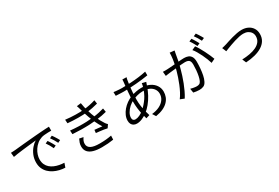

<svg xmlns="http://www.w3.org/2000/svg" viewBox="83 -2064 4833 3331"><g transform="rotate(-30 2500.0 -398.5)"><path d="M78.6 -658.3Q107.4 -659.3 130.5 -660.8Q153.6 -662.3 168.2 -663.3Q192.2 -665.7 237.4 -670.3Q282.6 -674.9 342 -680.6Q401.4 -686.4 469.2 -692.3Q537 -698.2 606 -704.2Q660.9 -708.8 709.8 -712.3Q758.7 -715.8 800.7 -718.2Q842.7 -720.6 875.6 -721.6L876 -641.8Q847.6 -642.4 811.6 -641.4Q775.5 -640.4 740.7 -637.2Q705.9 -634 680.4 -626.2Q626.9 -609.2 584.3 -574.5Q541.7 -539.7 511.9 -495.1Q482.1 -450.4 466.4 -402.1Q450.7 -353.8 450.7 -309.4Q450.7 -250.8 470.8 -207.3Q490.8 -163.9 525.4 -133.9Q560 -103.9 604.2 -85Q648.4 -66 697.7 -56.7Q746.9 -47.4 795.9 -45.6L766.9 37Q711.5 35 655.2 21.5Q598.9 8 547.8 -17.6Q496.7 -43.1 457 -81.9Q417.3 -120.6 394.2 -172.8Q371.2 -225 371.2 -292.1Q371.2 -370.2 398.7 -436.7Q426.2 -503.1 469.2 -552.9Q512.1 -602.8 558 -629.8Q525.9 -626.2 478.7 -621.3Q431.5 -616.4 377.4 -610.5Q323.3 -604.5 268.9 -597.9Q214.5 -591.3 167.2 -584.4Q119.9 -577.5 87.5 -570.8ZM731.6 -519.4Q743.4 -503.2 758.5 -478.7Q773.6 -454.2 788.6 -428.4Q803.6 -402.6 814.5 -379.9L762.7 -356.1Q745.7 -392.8 724.8 -429.6Q704 -466.5 681.2 -497.4ZM840.9 -561.3Q853.3 -545.1 869.1 -521Q884.9 -496.9 900.6 -471.3Q916.4 -445.6 927.6 -423.4L876.2 -398.4Q857.8 -434.7 836.6 -470.7Q815.3 -506.6 791.5 -538.1Z M1179.2 -685.4Q1283.6 -673 1379.3 -671.1Q1475 -669.2 1551.7 -676Q1613.4 -682.3 1673.6 -694.6Q1733.8 -706.9 1787.6 -724.4L1798.7 -651.7Q1749.6 -637.5 1689.2 -625.9Q1628.8 -614.3 1568.7 -608.1Q1492.5 -601.2 1392.1 -601.7Q1291.8 -602.2 1184.1 -612ZM1159.7 -480.1Q1245.4 -471.5 1328.1 -468.8Q1410.8 -466.1 1485.1 -469.2Q1559.5 -472.3 1617.4 -479.1Q1688.8 -486.7 1747.8 -500Q1806.8 -513.4 1846.7 -525.7L1859.1 -451.1Q1818.2 -440.1 1763 -429.3Q1707.8 -418.6 1644.8 -411Q1583.2 -403.8 1503.9 -400.2Q1424.6 -396.6 1337.5 -398.1Q1250.4 -399.6 1164.1 -405.2ZM1501.5 -698.4Q1496 -720.9 1488.7 -743.5Q1481.5 -766 1473.7 -787.2L1558.9 -798.1Q1564.1 -756.3 1574.9 -710.7Q1585.7 -665 1599.1 -621.6Q1612.4 -578.2 1624.2 -542.7Q1638.2 -503.9 1657.1 -460.1Q1676 -416.3 1699 -373Q1722 -329.7 1747.9 -291.2Q1755.8 -279.5 1765.2 -269.1Q1774.6 -258.6 1785.3 -248.3L1743.6 -187.4Q1715.6 -194.9 1677.7 -200.6Q1639.8 -206.3 1600.1 -210.9Q1560.4 -215.4 1525.4 -218.8L1532 -279.6Q1572 -275.7 1615.2 -271.1Q1658.3 -266.5 1681.8 -263.2Q1640.3 -327.6 1608.7 -396.8Q1577 -466 1555.1 -526.8Q1543.1 -561 1533.5 -590.6Q1523.8 -620.2 1516.2 -647Q1508.5 -673.8 1501.5 -698.4ZM1305.2 -264.9Q1287.2 -239.1 1275.3 -212.3Q1263.4 -185.5 1263.4 -151.7Q1263.4 -89.9 1319.7 -58.7Q1376.1 -27.5 1493.7 -27.5Q1563.5 -27.5 1620.8 -32.9Q1678 -38.3 1732.2 -48.9L1728.7 30.7Q1676.7 39.3 1618 43.8Q1559.2 48.4 1495 48.4Q1397 48.4 1328.7 28.5Q1260.4 8.5 1224.5 -32.9Q1188.6 -74.4 1187.8 -138.4Q1187.4 -181.2 1198.9 -214.6Q1210.3 -248 1227.1 -281.3Z M2471.6 -791.9Q2468.4 -782.8 2465.5 -770.3Q2462.6 -757.9 2460.2 -747.3Q2452.1 -705.6 2444.2 -642.8Q2436.3 -579.9 2431.3 -508.4Q2426.3 -437 2426.3 -368.2Q2426.3 -303.8 2434.5 -242.7Q2442.7 -181.6 2456.5 -126.5Q2470.2 -71.4 2485.4 -24.3L2412.9 -2.2Q2398.5 -47.2 2385.4 -106.5Q2372.3 -165.7 2364.2 -231.3Q2356.2 -297 2356.2 -360.1Q2356.2 -411.8 2359.5 -466Q2362.8 -520.2 2367.7 -571.8Q2372.6 -623.5 2377.5 -668.4Q2382.4 -713.3 2385.8 -746Q2387.2 -759.1 2387.9 -772.1Q2388.5 -785.1 2388.2 -794ZM2310.4 -668.1Q2398.4 -668.1 2484.3 -673.2Q2570.1 -678.2 2649.8 -688.2Q2729.5 -698.2 2798.9 -713.9L2799.9 -639.6Q2745.6 -630.6 2683.5 -623.1Q2621.4 -615.6 2556.3 -610.3Q2491.1 -605 2428 -602.2Q2364.9 -599.3 2309.1 -599.3Q2288 -599.3 2257.9 -600.5Q2227.7 -601.7 2198 -603.2Q2168.2 -604.7 2147.5 -605.7L2145.3 -680.9Q2162.7 -678.3 2193.7 -675.1Q2224.6 -671.9 2257 -670Q2289.4 -668.1 2310.4 -668.1ZM2727.2 -550.9Q2724.5 -544.5 2720.8 -534.2Q2717.2 -523.8 2713.4 -513.3Q2709.7 -502.7 2706.9 -494.4Q2677 -402.4 2635.2 -325.7Q2593.4 -249 2544.3 -189.7Q2495.2 -130.4 2442.8 -89.9Q2394.5 -52.7 2337.3 -28.1Q2280.1 -3.4 2227.4 -3.4Q2194.9 -3.4 2167.7 -17Q2140.5 -30.6 2124.8 -58.6Q2109.1 -86.5 2109.1 -128.7Q2109.1 -180.3 2131.1 -230.5Q2153.1 -280.8 2191.3 -326.1Q2229.6 -371.3 2279.3 -406.8Q2328.9 -442.3 2384.8 -463.7Q2434.4 -482.5 2491.5 -493.5Q2548.5 -504.5 2597.3 -504.5Q2692.2 -504.5 2761 -471.1Q2829.8 -437.7 2867.4 -381.3Q2905.1 -324.9 2905.1 -254.7Q2905.1 -201 2886.7 -152Q2868.2 -102.9 2828.7 -62.3Q2789.2 -21.6 2727.2 7.2Q2665.2 36 2578.2 50L2535.4 -16.6Q2625.6 -26.4 2691 -59Q2756.3 -91.7 2792 -143Q2827.7 -194.2 2827.7 -258.6Q2827.7 -307.8 2800.8 -348.9Q2773.9 -390.1 2722.5 -415.4Q2671.1 -440.6 2596.1 -440.6Q2533 -440.6 2479.5 -425.8Q2426 -410.9 2388 -393.9Q2331.6 -369 2285.3 -327Q2239 -285 2211.8 -236.2Q2184.6 -187.5 2184.6 -141.6Q2184.6 -110.8 2199.4 -95.6Q2214.2 -80.3 2241.7 -80.3Q2279.1 -80.3 2325.8 -101.3Q2372.5 -122.4 2420.8 -164.8Q2487.7 -223 2545.4 -306.9Q2603.2 -390.9 2637.3 -512.9Q2639.4 -520.7 2641.4 -530.8Q2643.4 -541 2645.5 -551.9Q2647.5 -562.9 2647.9 -570.6Z M3424.4 -776.9Q3421.9 -763.4 3418.8 -747.9Q3415.7 -732.3 3412.6 -717.4Q3409.4 -699.8 3404 -668.8Q3398.6 -637.8 3392.4 -603.3Q3386.2 -568.8 3378.7 -537.3Q3368.1 -494.9 3353.5 -441.4Q3339 -387.9 3319.7 -327.5Q3300.4 -267.1 3276.3 -204.7Q3252.2 -142.3 3223.3 -81.2Q3194.4 -20 3160.1 34.7L3079 2.2Q3113.2 -43.1 3143 -100.3Q3172.9 -157.5 3197.9 -218.9Q3222.9 -280.2 3243 -340.1Q3263.2 -400 3277.5 -451.4Q3291.8 -502.8 3299.8 -539.6Q3313.8 -599.4 3322.8 -664Q3331.8 -728.7 3331.6 -786.1ZM3768.2 -661.1Q3791.8 -630.7 3818.2 -585Q3844.6 -539.2 3870.5 -488Q3896.3 -436.7 3917.6 -388.8Q3939 -341 3951.2 -306.2L3873.6 -269.3Q3862.8 -307.9 3843.6 -356.8Q3824.3 -405.8 3799.8 -456.5Q3775.2 -507.3 3748.5 -552.5Q3721.8 -597.8 3695.4 -628.1ZM3064.2 -557.3Q3087.7 -555.9 3108.8 -556.1Q3129.8 -556.3 3153.7 -557.3Q3176.3 -558.3 3211.6 -560.8Q3246.9 -563.3 3288 -566.6Q3329.2 -569.9 3369.9 -573.4Q3410.6 -576.9 3444.9 -579.2Q3479.2 -581.5 3499.2 -581.5Q3544.4 -581.5 3580.8 -567.5Q3617.2 -553.5 3639.3 -516.7Q3661.5 -480 3661.5 -412.3Q3661.5 -353 3655.9 -284.8Q3650.3 -216.5 3637.7 -154.6Q3625.1 -92.8 3603.7 -51.2Q3580.5 -0.9 3543.5 15.8Q3506.5 32.4 3457.7 32.4Q3429.3 32.4 3396.6 27.8Q3364 23.2 3340 17.8L3326.8 -65.6Q3348.2 -59.4 3371.1 -54.7Q3394 -50 3414.8 -47.6Q3435.6 -45.2 3449.4 -45.2Q3477.1 -45.2 3499.3 -54.8Q3521.4 -64.4 3536.9 -96.6Q3553 -130.8 3563.4 -181.9Q3573.9 -233 3579.1 -291Q3584.3 -349 3584.3 -403Q3584.3 -449.1 3571.3 -471.9Q3558.2 -494.7 3534.4 -503Q3510.5 -511.2 3478.3 -511.2Q3453 -511.2 3409.9 -507.7Q3366.8 -504.2 3318.1 -499.4Q3269.4 -494.6 3227.6 -489.9Q3185.8 -485.2 3162.8 -482.8Q3145.5 -480.6 3118.8 -477.2Q3092.2 -473.7 3072.7 -470.5ZM3779.6 -806.4Q3792.6 -789 3807.4 -764.5Q3822.2 -739.9 3836.9 -714.6Q3851.6 -689.3 3861.8 -668.8L3807.1 -644.7Q3797.7 -665.1 3783.8 -690.2Q3769.9 -715.3 3754.8 -740.3Q3739.8 -765.3 3725.8 -783.7ZM3889.8 -846.5Q3903.4 -828.1 3919.3 -803.2Q3935.2 -778.3 3950.1 -753.5Q3965 -728.7 3974.2 -709.9L3919.9 -685.8Q3903.7 -718.6 3881.1 -757.2Q3858.4 -795.8 3836.6 -823.8Z M4160.4 -399.2Q4182.8 -403.8 4206.5 -410.2Q4230.1 -416.5 4253.9 -423.5Q4280.1 -432.1 4321.8 -445.9Q4363.5 -459.6 4412.7 -473Q4461.9 -486.4 4512.2 -496Q4562.6 -505.6 4606.8 -505.6Q4678 -505.6 4733 -478.7Q4787.9 -451.8 4819.5 -402.3Q4851.1 -352.9 4851.1 -284.4Q4851.1 -212.1 4818.2 -157.6Q4785.3 -103 4724.6 -64.9Q4663.9 -26.8 4580.5 -5Q4497.2 16.8 4396.2 22.9L4363.5 -54.1Q4444.8 -56.7 4518.1 -70.1Q4591.3 -83.5 4648.2 -110.8Q4705 -138.1 4737.6 -181.4Q4770.2 -224.8 4770.2 -285.6Q4770.2 -328.5 4749 -361.7Q4727.8 -394.8 4690.2 -414.2Q4652.5 -433.5 4600.9 -433.5Q4563.9 -433.5 4517.7 -424.1Q4471.5 -414.7 4422.9 -399.7Q4374.4 -384.7 4329.3 -368.4Q4284.3 -352.1 4249 -338.4Q4213.6 -324.7 4194.4 -316.6Z"/></g></svg>

Font: Noto Sans KR Thin
Style: Regular
Weight: 100
Designer: Ryoko NISHIZUKA 西塚涼子 (kana, bopomofo & ideographs); Paul D. Hunt (Latin, Greek & Cyrillic); Sandoll Communications 산돌커뮤니
Foundry: Adobe
Version: Version 2.004-H2;hotconv 1.0.118;makeotfexe 2.5.65603